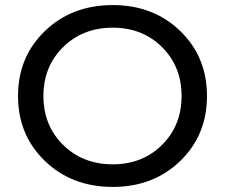

<svg xmlns="http://www.w3.org/2000/svg" viewBox="-20 -728 888 756"><path d="M424 8Q263 8 157 -94Q51 -196 51 -350Q51 -504 157 -606Q263 -708 424 -708Q584 -708 689.5 -606Q795 -504 795 -350Q795 -196 689.5 -94Q584 8 424 8ZM424 -81Q541 -81 618 -157.5Q695 -234 695 -350Q695 -466 618 -542.5Q541 -619 424 -619Q306 -619 228.5 -542.5Q151 -466 151 -350Q151 -234 228.5 -157.5Q306 -81 424 -81Z"/></svg>

Font: false
Style: Regular
Weight: 500
Designer: Julieta Ulanovsky
Foundry: Julieta Ulanovsky
Version: Version 7.222;hotconv 1.0.109;makeotfexe 2.5.65596